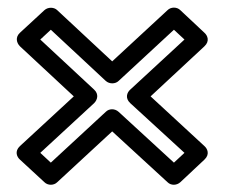

<svg xmlns="http://www.w3.org/2000/svg" viewBox="-20 -585 603 510"><path d="M115 -153 87 -179 230 -311C239 -320 243 -335 230 -347L87 -480L115 -506L261 -370C271 -361 287 -362 295 -370L442 -506L470 -480L326 -347C318 -340 311 -325 326 -311L470 -179L442 -153L295 -288C285 -297 270 -297 261 -288ZM98 -101C107 -92 123 -92 132 -101L278 -236L425 -101C434 -92 449 -92 459 -101L523 -161C538 -175 531 -190 523 -197L380 -329L523 -462C538 -476 531 -491 523 -498L459 -558C450 -567 434 -567 425 -558L278 -422L132 -558C124 -566 108 -567 98 -558L33 -498C20 -486 24 -471 33 -462L176 -329L33 -197C18 -183 25 -168 33 -161Z"/></svg>

Font: Falling Sky
Style: ExtOu
Weight: 400
Designer: Paul D. Hunt
Foundry: Adobe Systems Incorporated
Version: Version 1.02